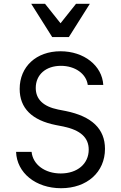

<svg xmlns="http://www.w3.org/2000/svg" viewBox="-20 -981 640 1015"><path d="M65 -178C69 -67 169 14 303 14C440 14 535 -71 535 -194C535 -300 465 -366 328 -394L287 -402C209 -418 169 -456 169 -516C169 -586 222 -633 302 -633C377 -633 436 -591 444 -532H526C520 -634 424 -710 300 -710C172 -710 84 -629 84 -511C84 -409 149 -345 275 -320L316 -312C405 -293 449 -254 449 -190C449 -115 389 -64 301 -64C217 -64 154 -111 147 -178ZM256 -785H344L455 -961H382L300 -858L218 -961H145Z"/></svg>

Font: CommitMono
Style: 400Regular
Weight: 400
Monospace: yes
Designer: Eigil Nikolajsen
Foundry: Eigil Nikolajsen
Version: Version 1.143